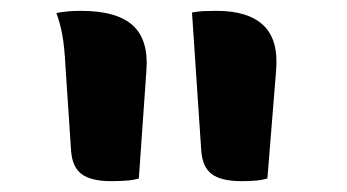

<svg xmlns="http://www.w3.org/2000/svg" viewBox="-20 -774 640 354"><path d="M236 -445Q226 -442 213 -441Q200 -440 185 -440Q148 -440 130.5 -453Q113 -466 111 -497L101 -647Q99 -687 95 -709Q91 -731 84 -750Q104 -754 129 -754Q195 -754 224.5 -727.5Q254 -701 250 -645ZM473 -445Q463 -442 451.5 -441Q440 -440 425 -440Q388 -440 370.5 -453Q353 -466 351 -497L334 -751Q345 -753 355.5 -753.5Q366 -754 379 -754Q438 -754 466 -727Q494 -700 489 -643Z"/></svg>

Font: Recursive Mn Csl St
Style: Bold
Weight: 700
Monospace: yes
Version: Version 1.079;hotconv 1.0.112;makeotfexe 2.5.65598; ttfautoh